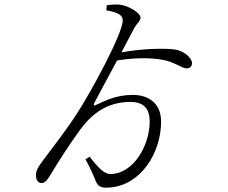

<svg xmlns="http://www.w3.org/2000/svg" viewBox="-20 -809 1040 876"><path d="M465 -762C522 -752 541 -738 540 -715C538 -651 393 -387 338 -302C289 -223 218 -134 183 -86C150 -43 144 -29 144 -8C144 11 154 27 170 26C186 26 198 10 215 -19C246 -71 296 -149 344 -215C396 -286 465 -344 575 -344C638 -344 663 -310 663 -255C663 -146 589 -15 483 -15C457 -15 428 -43 389 -94L370 -82C390 -46 402 -19 416 15C428 46 446 50 485 46C623 34 715 -112 715 -254C715 -341 654 -376 586 -376C510 -376 459 -349 420 -331C406 -324 406 -330 411 -341L514 -533C599 -547 667 -545 717 -537C775 -528 810 -497 831 -497C847 -497 856 -506 856 -521C856 -546 817 -577 779 -583C729 -590 626 -587 534 -570L589 -674C604 -706 621 -710 621 -729C621 -750 570 -779 537 -786C518 -790 492 -789 467 -785Z"/></svg>

Font: Kiri Minchoo Light
Style: Regular
Weight: 300
Designer: Ryoko NISHIZUKA 西塚涼子 (kana & ideographs); Frank Grießhammer (Latin, Greek & Cyrillic);
akenotsuki.com/eyeben/fonts/ (U+
Foundry: Adobe
akenotsuki.com/eyeben/fonts/
Version: Version 4.002;hotconv 1.0.119;makeotfexe 2.5.65604